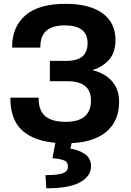

<svg xmlns="http://www.w3.org/2000/svg" viewBox="-20 -746 694 1019"><path d="M327.9 -99.4Q396.5 -99.4 429.6 -128.1Q462.6 -156.7 462.9 -211.2Q463.1 -263.4 431.9 -289.2Q400.6 -314.9 337.9 -314.9H244.6V-422.9H331.1Q389.6 -422.9 417.2 -446.5Q444.8 -470.2 444.8 -516.6Q444.8 -563.5 415 -587.4Q385.3 -611.3 324.5 -611.3Q259.3 -611.3 226.8 -583.6Q194.3 -555.9 194.3 -499V-493.2H44.4V-498Q44.4 -603 114.5 -664.3Q184.6 -725.6 328.4 -725.6Q455.6 -725.6 524.2 -675.5Q592.8 -625.5 592.8 -533.9Q592.8 -466.8 558.1 -428.3Q523.4 -389.9 472.7 -375V-373Q534.9 -358.4 573.5 -315.9Q612.1 -273.4 612.1 -205.1Q612.1 -100.6 539.9 -43.1Q467.8 14.4 330.6 14.4Q186.3 14.4 110.7 -42.8Q35.2 -100.1 35.2 -222.7V-227.5H185.1V-222.7Q185.1 -158.4 220.9 -128.9Q256.8 -99.4 327.9 -99.4ZM279.1 -15.6H366.7L353.5 42.7Q396.2 48.8 429.7 71Q463.1 93.3 463.1 137Q463.1 189 405 221.3Q346.9 253.7 225.8 253.2L221.4 183.6Q285.2 183.8 312.9 173.7Q340.6 163.6 340.6 137.9Q340.6 114.7 321.8 106Q303 97.2 258.3 93.5Z"/></svg>

Font: RobotoFlex
Style: Regular
Weight: 400
Designer: Berlow after Robertson
Foundry: Google
Version: Version 2.136